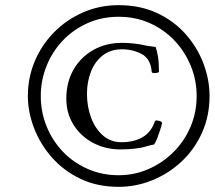

<svg xmlns="http://www.w3.org/2000/svg" viewBox="-20 -737 832 744"><path d="M440 -13Q357 -13 292 -44Q227 -75 181.5 -126.5Q136 -178 112 -240.5Q88 -303 88 -365Q88 -437 115 -500.5Q142 -564 190 -612.5Q238 -661 302 -689Q366 -717 440 -717Q523 -717 588.5 -686.5Q654 -656 699.5 -604.5Q745 -553 768.5 -490.5Q792 -428 792 -365Q792 -287 762.5 -222Q733 -157 683 -110.5Q633 -64 570 -38.5Q507 -13 440 -13ZM440 -58Q500 -58 554.5 -81.5Q609 -105 651.5 -147Q694 -189 718 -245Q742 -301 742 -365Q742 -427 719 -482.5Q696 -538 655.5 -580.5Q615 -623 560 -647.5Q505 -672 440 -672Q374 -672 318.5 -647Q263 -622 222.5 -579Q182 -536 160 -480.5Q138 -425 138 -365Q138 -303 160.5 -247.5Q183 -192 223.5 -149.5Q264 -107 319.5 -82.5Q375 -58 440 -58ZM446 -158Q389 -158 341.5 -183Q294 -208 265.5 -252.5Q237 -297 237 -355Q237 -418 264.5 -466.5Q292 -515 341 -543Q390 -571 454 -571Q473 -571 497.5 -568.5Q522 -566 553 -559Q561 -558 568.5 -557Q576 -556 583 -555Q588 -542 592 -518.5Q596 -495 596 -460Q596 -455 582.5 -454Q569 -453 568 -458Q564 -509 529.5 -527.5Q495 -546 452 -546Q409 -546 378.5 -522.5Q348 -499 332.5 -459.5Q317 -420 317 -373Q317 -324 333 -281Q349 -238 379 -212Q409 -186 450 -186Q500 -186 533.5 -206Q567 -226 580 -267Q582 -271 590 -270Q598 -269 604 -266Q606 -265 607 -263.5Q608 -262 608 -260Q606 -250 600.5 -233Q595 -216 589 -200.5Q583 -185 577 -177Q570 -176 564 -174.5Q558 -173 551 -171Q529 -164 502.5 -161Q476 -158 446 -158Z"/></svg>

Font: Junicode VF
Style: Italic
Weight: 400
Italic angle: -11°
Designer: Peter S. Baker
Version: Version 2.209